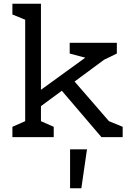

<svg xmlns="http://www.w3.org/2000/svg" viewBox="-20 -730 688 1022"><path d="M633 -55V0H520L309 -247L198 -165V-85L266 -55V0H46V-55L114 -85V-625L46 -653V-710H198V-252L434 -423L351 -445V-502H602V-445L534 -412L377 -296L560 -85ZM443 65 413 272H353V65Z"/></svg>

Font: Rhodium Libre
Style: Regular
Weight: 400
Designer: James Puckett
Foundry: Dunwich Type Founders
Version: Version 1.001; ttfautohint (v1.3)